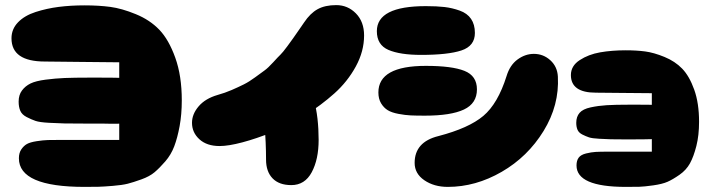

<svg xmlns="http://www.w3.org/2000/svg" viewBox="-20 -733 2783 752"><path d="M311 -1Q347 -1 366 -1.5Q385 -2 422 -5Q459 -8 480.5 -13.5Q502 -19 534 -30.5Q566 -42 585.5 -58.5Q605 -75 627.5 -101Q650 -127 662.5 -160Q675 -193 683.5 -239Q692 -285 692 -340Q692 -436 666.5 -507Q641 -578 604 -616.5Q567 -655 512 -677.5Q457 -700 412 -706Q367 -712 311 -712Q257 -712 210 -706Q163 -700 119.5 -686Q76 -672 50.5 -645.5Q25 -619 25 -583Q25 -492 156 -492Q175 -492 295 -490.5Q415 -489 447 -489V-185H221Q186 -185 167.5 -184.5Q149 -184 123.5 -180Q98 -176 85.5 -169Q73 -162 63.5 -148Q54 -134 54 -113Q54 -1 311 -1ZM331 -249Q347 -249 377 -249Q412 -248 442.5 -248.5Q473 -249 498.5 -251Q524 -253 544 -258.5Q564 -264 577.5 -273Q591 -282 598.5 -297.5Q606 -313 606 -334Q606 -369 592 -389.5Q578 -410 538.5 -418Q499 -426 469 -427.5Q439 -429 368 -429Q344 -429 331 -429Q270 -429 233.5 -427.5Q197 -426 158.5 -421Q120 -416 99.5 -406Q79 -396 66 -378.5Q53 -361 53 -335Q53 -314 59.5 -299Q66 -284 84.5 -274.5Q103 -265 119 -259.5Q135 -254 172 -252Q209 -250 233 -249.5Q257 -249 310 -249Q324 -249 331 -249Z M840 -161Q875 -161 929.5 -175.5Q984 -190 1047.5 -215.5Q1111 -241 1174.5 -281Q1238 -321 1289.5 -367Q1341 -413 1373.5 -472.5Q1406 -532 1406 -594Q1406 -648 1374 -680.5Q1342 -713 1297 -713Q1253 -713 1224 -697Q1195 -681 1171 -645Q1170 -643 1151 -616Q1132 -589 1128 -583Q1124 -577 1105.5 -552Q1087 -527 1078.5 -519Q1070 -511 1050 -489Q1030 -467 1016 -457Q1002 -447 979 -430Q956 -413 935 -402.5Q914 -392 887.5 -380.5Q861 -369 832 -361Q784 -347 758 -316.5Q732 -286 732 -252Q732 -214 761 -187.5Q790 -161 840 -161ZM1121 -8Q1174 -8 1201 -58.5Q1228 -109 1228 -185Q1228 -228 1223.5 -268Q1219 -308 1208.5 -346.5Q1198 -385 1177.5 -408Q1157 -431 1130 -431Q1088 -431 1049 -403.5Q1010 -376 1010 -338Q1010 -307 1016 -241.5Q1022 -176 1022 -108Q1022 -61 1047.5 -34.5Q1073 -8 1121 -8Z M1734 -1Q1843 -1 1945 -60Q2047 -119 2109 -220Q2171 -321 2165 -433Q2163 -472 2135.5 -497Q2108 -522 2071 -522Q2037 -522 2007 -500Q1977 -478 1964 -435Q1930 -327 1873 -279Q1816 -231 1697 -200Q1604 -177 1604 -95Q1604 -53 1642 -27Q1680 -1 1734 -1ZM1644 -280Q1746 -280 1797 -304Q1848 -328 1848 -383Q1848 -436 1799 -455.5Q1750 -475 1648 -475Q1462 -475 1462 -371Q1462 -346 1472.5 -328.5Q1483 -311 1498.5 -301.5Q1514 -292 1540.5 -287Q1567 -282 1588.5 -281Q1610 -280 1644 -280ZM1629 -518Q1735 -518 1787.5 -535.5Q1840 -553 1840 -604Q1840 -637 1825 -659Q1810 -681 1780.5 -691.5Q1751 -702 1721 -705.5Q1691 -709 1648 -709Q1456 -709 1456 -611Q1456 -557 1501.5 -537.5Q1547 -518 1629 -518Z M2431 -1Q2466 -1 2484.5 -1.5Q2503 -2 2538.5 -7Q2574 -12 2594.5 -21Q2615 -30 2641.5 -48.5Q2668 -67 2682.5 -93.5Q2697 -120 2707.5 -161.5Q2718 -203 2718 -256Q2718 -329 2699 -382Q2680 -435 2652 -464Q2624 -493 2582.5 -510Q2541 -527 2507 -531.5Q2473 -536 2431 -536Q2376 -536 2330.5 -528Q2285 -520 2250.5 -497.5Q2216 -475 2216 -439Q2216 -370 2314 -370Q2329 -370 2419 -369Q2509 -368 2533 -368V-139H2363Q2330 -139 2313 -138Q2296 -137 2275.5 -132Q2255 -127 2246.5 -115.5Q2238 -104 2238 -85Q2238 -1 2431 -1ZM2446 -187Q2569 -187 2594 -192Q2651 -206 2653 -251Q2653 -277 2642.5 -292.5Q2632 -308 2602 -314.5Q2572 -321 2549.5 -322Q2527 -323 2474 -323Q2456 -323 2446 -323Q2389 -323 2356.5 -321Q2324 -319 2293.5 -312.5Q2263 -306 2250 -291Q2237 -276 2237 -252Q2237 -236 2242 -224.5Q2247 -213 2261 -206Q2275 -199 2287 -195Q2299 -191 2327 -189.5Q2355 -188 2372.5 -187.5Q2390 -187 2430 -187Q2441 -187 2446 -187Z"/></svg>

Font: Cherry Bomb
Style: Regular
Weight: 400
Designer: satsuyako
Foundry: satsuyako
Version: Version 4.0